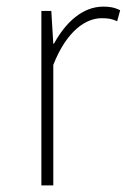

<svg xmlns="http://www.w3.org/2000/svg" viewBox="-20 -560 383 580"><path d="M105 0H141V-364C182 -468 240 -505 287 -505C308 -505 317 -503 334 -496L343 -529C325 -538 310 -540 292 -540C229 -540 178 -492 143 -428H141L135 -527H105Z"/></svg>

Font: Harano Aji Gothic CN ExtraLight
Style: Regular
Weight: 250
Foundry: Masamichi Hosoda
Version: HaranoAjiGothicCN-ExtraLight version 20230610;ttx 4.39.4